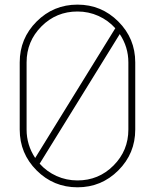

<svg xmlns="http://www.w3.org/2000/svg" viewBox="-20 -798 660 818"><path d="M556.2 -532.2V-246.1Q556.2 -144 484.1 -72Q412.1 0 310.1 0Q208 0 136 -72Q64 -144 64 -246.1V-532.2Q64 -634.3 136 -706.3Q208 -778.3 310.1 -778.3Q412.1 -778.3 484.1 -706.3Q556.2 -634.3 556.2 -532.2ZM310.1 -749Q219.7 -749 156.5 -685.5Q93.3 -622.1 93.3 -532.2V-246.1Q93.3 -180.2 129.9 -125L471.2 -677.7Q440.9 -711.4 399.2 -730.2Q357.4 -749 310.1 -749ZM490.2 -652.8 148.9 -100.6Q179.2 -66.9 220.9 -48.1Q262.7 -29.3 310.1 -29.3Q400.4 -29.3 463.6 -92.8Q526.9 -156.2 526.9 -246.1V-532.2Q526.9 -597.7 490.2 -652.8Z"/></svg>

Font: Cherry
Style: Light
Weight: 300
Designer: Amin Abedi
Version: Version 1.00 ; ttfautohint (v1.6)